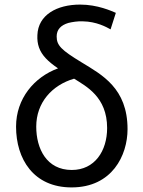

<svg xmlns="http://www.w3.org/2000/svg" viewBox="-20 -800 625 837"><path d="M303 -457C207 -429 138 -353 138 -248C138 -152 183 -59 293 -59C393 -59 447 -142 447 -242C447 -378 355 -424 303 -457ZM233 -502C189 -532 162 -559 150 -593C144 -610 142 -627 143 -647C146 -735 228 -780 329 -780C406 -780 466 -752 485 -744L462 -672C444 -682 401 -706 341 -707C317 -708 295 -704 278 -700C245 -690 227 -671 227 -641C227 -602 247 -582 336 -528C424 -474 536 -416 536 -237C536 -123 469 17 292 17C126 17 50 -107 50 -248C50 -370 129 -464 233 -502Z"/></svg>

Font: Repo Regular
Style: Regular
Weight: 400
Designer: Stefan Peev
Foundry: Context Ltd
Version: Version 1.502